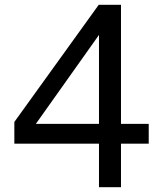

<svg xmlns="http://www.w3.org/2000/svg" viewBox="-20 -783 680 803"><path d="M486 0H394V-182H40V-273L393 -763H486V-265H602V-182H486ZM394 -637 130 -265H394Z"/></svg>

Font: Open Sauce One
Style: Regular
Weight: 400
Designer: Alfredo Marco Pradil
Foundry: Creative Sauce Fz LLC
Version: Version 1.477